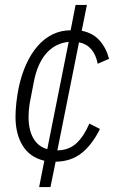

<svg xmlns="http://www.w3.org/2000/svg" viewBox="-20 -646 485 780"><path d="M160 7Q101 -7 72 -54.5Q43 -102 43 -171Q43 -198 46.5 -229.5Q50 -261 56 -290Q67 -342 86.5 -385Q106 -428 133 -459Q160 -490 194 -506.5Q228 -523 267 -523L287 -626H333L312 -521Q358 -512 385 -481Q412 -450 423 -407L377 -387Q362 -462 301 -474L213 -35Q261 -36 291.5 -65Q322 -94 343 -144L386 -122Q355 -59 312 -24.5Q269 10 206 11L185 114H139ZM96 -171Q96 -119 115 -85Q134 -51 172 -40L259 -476Q203 -470 167 -428Q131 -386 117 -311L100 -223Q98 -209 97 -195.5Q96 -182 96 -171Z"/></svg>

Font: IBM Plex Sans Condensed Light
Style: Italic
Weight: 300
Width: 3
Italic angle: -11°
Designer: Mike Abbink, Paul van der Laan, Pieter van Rosmalen
Foundry: Bold Monday
Version: Version 1.3